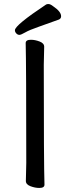

<svg xmlns="http://www.w3.org/2000/svg" viewBox="-20 -906 344 942"><path d="M172.9 16.1Q151.9 16.1 129.4 7.6Q106.9 -1 106.9 -18.1L108.9 -106.9Q108.9 -588.9 106 -694.8Q106 -710.9 131.8 -710.9Q151.9 -710.9 174.3 -702.4Q196.8 -693.8 196.8 -676.8L194.8 -587.9Q194.8 -106 198.2 0Q198.2 16.1 172.9 16.1ZM53.2 -757.8Q53.2 -782.2 206.1 -883.8Q210 -886.2 217.8 -886.2Q227.1 -886.2 241.2 -875Q279.8 -849.1 279.8 -826.2Q279.8 -814.9 269 -810.1Q220.2 -792 172.1 -775.4Q124 -758.8 103.5 -746.8Q83 -734.9 75 -734.9Q66.9 -734.9 60.1 -741.9Q53.2 -749 53.2 -757.8Z"/></svg>

Font: LXGW WenKai Screen
Style: Regular
Weight: 400
Designer: LXGW / Fontworks Inc.
Foundry: LXGW / Fontworks Inc.
Version: Version 1.510;January 18,2025